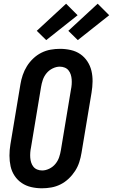

<svg xmlns="http://www.w3.org/2000/svg" viewBox="-20 -1006 608 1034"><path d="M206 8Q176 8 148 1.5Q120 -5 97 -20.5Q74 -36 58.5 -59.5Q43 -83 37 -110.5Q31 -138 31 -168Q31 -198 36 -228L90 -552Q94 -577 102.5 -602Q111 -627 125 -649.5Q139 -672 159 -691Q179 -710 203 -722Q227 -734 252.5 -738.5Q278 -743 303 -743Q333 -743 361.5 -736.5Q390 -730 412.5 -714.5Q435 -699 450.5 -675.5Q466 -652 472.5 -624.5Q479 -597 478.5 -567Q478 -537 473 -507L419 -183Q415 -158 407 -133Q399 -108 384.5 -85.5Q370 -63 350 -44Q330 -25 306 -13Q282 -1 256.5 3.5Q231 8 206 8ZM207 -88Q226 -88 245.5 -97.5Q265 -107 278.5 -123.5Q292 -140 298.5 -159.5Q305 -179 308 -198L362 -523Q365 -537 366 -551Q367 -565 366 -578.5Q365 -592 361 -604.5Q357 -617 349 -627Q341 -637 328.5 -642Q316 -647 302 -647Q283 -647 263.5 -637.5Q244 -628 230.5 -611.5Q217 -595 210.5 -575.5Q204 -556 201 -537L147 -212Q144 -198 143 -184Q142 -170 143 -156.5Q144 -143 148 -130.5Q152 -118 160 -108Q168 -98 180.5 -93Q193 -88 207 -88ZM399 -790 348 -840 506 -986 568 -924ZM229 -790 178 -840 336 -986 398 -924Z"/></svg>

Font: Iosevka Curly Slab
Style: Bold Italic
Weight: 700
Italic angle: -9°
Monospace: yes
Designer: Belleve Invis
Foundry: Belleve Invis
Version: Version 22.1.2; ttfautohint (v1.8.4)